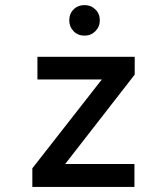

<svg xmlns="http://www.w3.org/2000/svg" viewBox="-20 -734 656 754"><path d="M107 -73 380 -422H127V-511H509V-441L236 -90H508V0H107ZM252 -654Q252 -680 269 -697Q286 -714 312 -714Q337 -714 354.5 -697Q372 -680 372 -654Q372 -629 354.5 -611.5Q337 -594 312 -594Q286 -594 269 -611.5Q252 -629 252 -654Z"/></svg>

Font: Overpass Mono Light
Style: Bold
Weight: 600
Monospace: yes
Designer: Delve Withrington, Dave Bailey
Foundry: Delve Fonts
Version: Version 1.000;DELV;Overpass